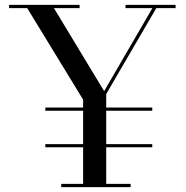

<svg xmlns="http://www.w3.org/2000/svg" viewBox="-20 -770 764 790"><path d="M232 -13.5H322V-164H166.5V-177H322V-314.5H166.5V-327.5H322V-360L92 -736.5H17.5V-750H307.5V-736.5H202L408.5 -395L607 -736.5H496.5V-750H702.5V-736.5H623L417 -383V-327.5H606.5V-314.5H417V-177H606.5V-164H417V-13.5H517.5V0H232Z"/></svg>

Font: Bodoni* 16pt
Style: Regular
Weight: 400
Version: Version 2.3